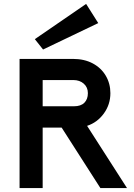

<svg xmlns="http://www.w3.org/2000/svg" viewBox="-20 -961 684 981"><path d="M198 -309V0H80V-660H353Q411 -660 454 -637Q497 -614 520.5 -574Q544 -534 544 -485Q544 -427 510.5 -381Q477 -335 425 -318L629 0H493L295 -309ZM358 -418Q393 -418 411 -436Q429 -454 429 -485Q429 -515 408 -533.5Q387 -552 355 -552H198V-418ZM200 -708 158 -761 420 -941 482 -843Z"/></svg>

Font: Lil Grotesk Bold
Style: Regular
Weight: 700
Designer: Bastien Sozeau
Foundry: NBR — Bastien Sozeau
Version: Version 4.002; ttfautohint (v1.8.4.7-5d5b)